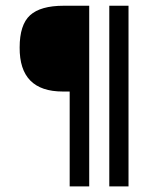

<svg xmlns="http://www.w3.org/2000/svg" viewBox="-20 -662 547 682"><path d="M436.5 0H368.2V-641.6H436.5ZM296.9 0H227.5V-336.9H203.1Q48.8 -336.9 49.8 -493.2Q49.8 -574.2 86.9 -607.9Q124 -641.6 206.1 -641.6H296.9Z"/></svg>

Font: Puritan
Style: Regular
Weight: 400
Version: 2.0a